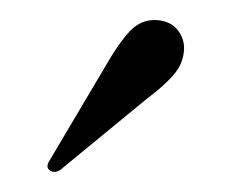

<svg xmlns="http://www.w3.org/2000/svg" viewBox="-20 -667 233 191"><path d="M86 -603Q98 -624 109.2 -636Q120.5 -648 136 -647Q150 -646 157 -636.8Q164 -627.5 163 -616.5Q162 -603 152.2 -592Q142.5 -581 127 -569.5L40 -498Q33.5 -494 29 -498Q25 -501 30 -508.5Z"/></svg>

Font: Fraunces 72pt S000 Light
Style: Regular
Weight: 300
Version: Version 1.000; ttfautohint (v1.8.3)